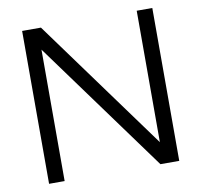

<svg xmlns="http://www.w3.org/2000/svg" viewBox="-79 -798 927 883"><g transform="rotate(-10 384.0 -357.0)"><path d="M80.1 0V-713.9H168L615.2 -100.1V-713.9H688V0H600.1L152.8 -613.8V0Z"/></g></svg>

Font: Arcon-Regular
Style: Regular
Weight: 400
Designer: M. Zarth
Foundry: martin zarth - visuelle & digitale kommunikation
Version: Version 1.131;PS 001.131;hotconv 1.0.70;makeotf.lib2.5.58329